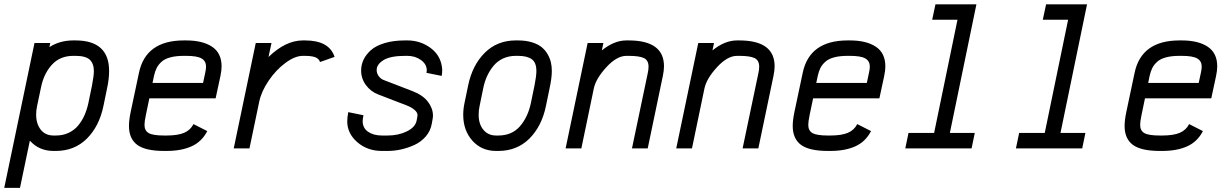

<svg xmlns="http://www.w3.org/2000/svg" viewBox="-46 -704 5840 911"><path d="M148.9 -291 129.9 -200.7Q125.5 -180.2 125.5 -160.6Q125.5 -116.2 147.5 -88.6Q169.4 -61 208.5 -61H218.8Q252.4 -61 279.5 -73.7Q306.6 -86.4 325 -108.6Q343.3 -130.9 355 -157.5Q366.7 -184.1 373.5 -215.8L390.6 -298.8Q399.4 -344.7 399.4 -366.7Q399.4 -402.3 379.9 -420.7Q360.4 -439 312 -439H301.8Q238.8 -439 200.4 -397Q162.1 -355 148.9 -291ZM48.8 187.5H-25.9L117.7 -500H192.4L188.5 -480.5Q237.8 -512.2 301.8 -512.2H312Q471.7 -512.2 471.7 -367.2Q471.7 -329.1 461.9 -284.2L444.8 -201.2Q424.8 -104.5 366 -46.1Q307.1 12.2 218.8 12.2H208.5Q139.2 12.2 95.7 -36.6Z M836.9 -439H826.7Q789.1 -439 762.5 -431.9Q735.8 -424.8 720.5 -410.9Q705.1 -397 697.3 -381.3Q689.5 -365.7 684.6 -343.8L677.7 -310.5H917.5L927.7 -358.4Q931.6 -375.5 931.6 -388.2Q931.6 -414.1 910.6 -426.5Q889.6 -439 836.9 -439ZM733.4 12.2Q644 12.2 605 -16.8Q565.9 -45.9 565.9 -106.4Q565.9 -133.3 573.7 -171.4L613.3 -358.4Q645.5 -512.2 826.7 -512.2H836.9Q915.5 -512.2 960.4 -482.2Q1005.4 -452.1 1005.4 -389.2Q1005.4 -369.6 1000 -343.8L977.1 -237.3H662.6L646 -157.7Q639.6 -127.4 639.6 -111.3Q639.6 -84 659.7 -72.5Q679.7 -61 733.4 -61H743.7Q797.4 -61 827.4 -73.7Q857.4 -86.4 872.1 -115.2L937.5 -82Q911.6 -31.7 863 -9.8Q814.5 12.2 743.7 12.2Z M1137.7 0H1063L1167.5 -500H1242.2L1228 -433.6Q1309.1 -512.2 1391.1 -512.2H1401.4Q1516.1 -512.2 1541.5 -434.1L1472.2 -409.7Q1470.7 -415 1468 -418.9Q1465.3 -422.9 1458.5 -428Q1451.7 -433.1 1437.3 -436Q1422.9 -439 1401.4 -439H1391.1Q1353.5 -439 1308.3 -405.5Q1263.2 -372.1 1228.8 -321.3Q1194.3 -270.5 1184.1 -222.2Z M1886.7 -512.2Q1949.7 -512.2 1998.8 -475.1Q2047.9 -438 2052.2 -374Q2052.2 -356.4 2049.8 -343.8L1977.5 -358.4Q1979 -364.3 1979 -369.6Q1979 -399.4 1951.4 -419.2Q1923.8 -439 1886.7 -439H1876.5Q1806.6 -439 1773.9 -418.9Q1741.2 -398.9 1741.2 -371.6Q1741.2 -356.4 1750.7 -343Q1760.3 -329.6 1774.9 -324.2L1911.6 -271.5Q1960.9 -252.4 1984.6 -220.9Q2008.3 -189.5 2008.3 -155.8Q2008.3 -147.5 2006.8 -140.1L2002.9 -117.7Q1997.1 -83.5 1974.6 -57.1Q1952.1 -30.8 1920.7 -16.4Q1889.2 -2 1856.9 5.1Q1824.7 12.2 1793.5 12.2H1766.1Q1697.3 12.2 1649.4 -29.3Q1601.6 -70.8 1601.6 -128.4Q1601.6 -146.5 1606.4 -171.9L1678.7 -157.2Q1674.8 -141.6 1674.8 -128.9Q1674.8 -96.7 1700.4 -78.9Q1726.1 -61 1766.1 -61H1793.5Q1844.2 -61 1884.3 -80.6Q1924.3 -100.1 1930.7 -131.3L1933.6 -146.5Q1935.1 -153.8 1935.1 -157.7Q1935.1 -170.4 1920.9 -182.6Q1906.7 -194.8 1885.3 -203.1L1748.5 -255.9Q1712.9 -269.5 1690.2 -300.3Q1667.5 -331.1 1667.5 -369.6Q1667.5 -396 1678.7 -420.2Q1689.9 -444.3 1713.4 -465.6Q1736.8 -486.8 1778.8 -499.5Q1820.8 -512.2 1876.5 -512.2Z M2308.1 12.2Q2238.8 12.2 2195.3 -36.6Q2151.9 -85.4 2151.9 -159.2Q2151.9 -187.5 2158.2 -216.3L2175.3 -298.8Q2195.3 -395 2254.2 -453.6Q2313 -512.2 2401.4 -512.2H2411.6Q2449.2 -512.2 2478.3 -503.2Q2507.3 -494.1 2524.7 -479.7Q2542 -465.3 2553 -445.6Q2564 -425.8 2568.1 -407Q2572.3 -388.2 2572.3 -367.2Q2572.3 -333.5 2561.5 -284.2L2544.4 -201.2Q2524.4 -104.5 2465.6 -46.1Q2406.7 12.2 2318.4 12.2ZM2499 -367.2Q2499 -407.7 2476.8 -423.3Q2454.6 -439 2411.6 -439H2401.4Q2367.7 -439 2340.6 -426.3Q2313.5 -413.6 2295.2 -391.1Q2276.9 -368.7 2264.9 -342.3Q2252.9 -315.9 2246.6 -284.2L2229.5 -200.7Q2225.1 -181.2 2225.1 -159.2Q2225.1 -115.2 2247.6 -88.1Q2270 -61 2308.1 -61H2318.4Q2382.8 -61 2420.9 -104.7Q2459 -148.4 2473.1 -215.8L2490.2 -298.8Q2499 -342.8 2499 -367.2Z M2712.4 0H2637.7L2742.2 -500H2816.9L2809.6 -464.8Q2867.7 -512.2 2926.3 -512.2H2936.5Q3104.5 -512.2 3104.5 -389.6Q3104.5 -369.6 3099.1 -343.8L3027.3 0H2952.6L3027.8 -358.4Q3031.2 -374 3031.2 -387.7Q3031.2 -417.5 3009.8 -428.2Q2988.3 -439 2936.5 -439H2926.3Q2880.4 -439 2830.8 -384.8Q2781.2 -330.6 2771.5 -284.2Z M3237.3 0H3162.6L3267.1 -500H3341.8L3334.5 -464.8Q3392.6 -512.2 3451.2 -512.2H3461.4Q3629.4 -512.2 3629.4 -389.6Q3629.4 -369.6 3624 -343.8L3552.2 0H3477.5L3552.7 -358.4Q3556.2 -374 3556.2 -387.7Q3556.2 -417.5 3534.7 -428.2Q3513.2 -439 3461.4 -439H3451.2Q3405.3 -439 3355.7 -384.8Q3306.2 -330.6 3296.4 -284.2Z M3986.3 -439H3976.1Q3938.5 -439 3911.9 -431.9Q3885.3 -424.8 3869.9 -410.9Q3854.5 -397 3846.7 -381.3Q3838.9 -365.7 3834 -343.8L3827.1 -310.5H4066.9L4077.1 -358.4Q4081.1 -375.5 4081.1 -388.2Q4081.1 -414.1 4060.1 -426.5Q4039.1 -439 3986.3 -439ZM3882.8 12.2Q3793.5 12.2 3754.4 -16.8Q3715.3 -45.9 3715.3 -106.4Q3715.3 -133.3 3723.1 -171.4L3762.7 -358.4Q3794.9 -512.2 3976.1 -512.2H3986.3Q4064.9 -512.2 4109.9 -482.2Q4154.8 -452.1 4154.8 -389.2Q4154.8 -369.6 4149.4 -343.8L4126.5 -237.3H3812L3795.4 -157.7Q3789.1 -127.4 3789.1 -111.3Q3789.1 -84 3809.1 -72.5Q3829.1 -61 3882.8 -61H3893.1Q3946.8 -61 3976.8 -73.7Q4006.8 -86.4 4021.5 -115.2L4086.9 -82Q4061 -31.7 4012.5 -9.8Q3963.9 12.2 3893.1 12.2Z M4377 -610.4 4392.6 -683.6H4586.9L4460.9 -73.2H4579.1L4564 0H4249.5L4264.6 -73.2H4386.2L4497.1 -610.4Z M4901.9 -610.4 4917.5 -683.6H5111.8L4985.8 -73.2H5104L5088.9 0H4774.4L4789.6 -73.2H4911.1L5022 -610.4Z M5561 -439H5550.8Q5513.2 -439 5486.6 -431.9Q5460 -424.8 5444.6 -410.9Q5429.2 -397 5421.4 -381.3Q5413.6 -365.7 5408.7 -343.8L5401.9 -310.5H5641.6L5651.9 -358.4Q5655.8 -375.5 5655.8 -388.2Q5655.8 -414.1 5634.8 -426.5Q5613.8 -439 5561 -439ZM5457.5 12.2Q5368.2 12.2 5329.1 -16.8Q5290 -45.9 5290 -106.4Q5290 -133.3 5297.9 -171.4L5337.4 -358.4Q5369.6 -512.2 5550.8 -512.2H5561Q5639.6 -512.2 5684.6 -482.2Q5729.5 -452.1 5729.5 -389.2Q5729.5 -369.6 5724.1 -343.8L5701.2 -237.3H5386.7L5370.1 -157.7Q5363.8 -127.4 5363.8 -111.3Q5363.8 -84 5383.8 -72.5Q5403.8 -61 5457.5 -61H5467.8Q5521.5 -61 5551.5 -73.7Q5581.5 -86.4 5596.2 -115.2L5661.6 -82Q5635.7 -31.7 5587.2 -9.8Q5538.6 12.2 5467.8 12.2Z"/></svg>

Font: Anka/Coder Condensed
Style: Italic
Weight: 400
Width: 4
Italic angle: -12°
Monospace: yes
Version: Version 001.100